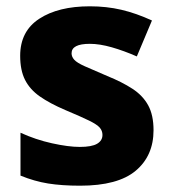

<svg xmlns="http://www.w3.org/2000/svg" viewBox="-20 -579 546 609"><path d="M467 -166Q467 -85 410.5 -37.5Q354 10 234 10Q176 10 132.5 3Q89 -4 45 -22V-158Q93 -136 145 -124.5Q197 -113 233 -113Q271 -113 288 -123Q305 -133 305 -151Q305 -164 296.5 -174Q288 -184 262.5 -196.5Q237 -209 187 -230Q138 -251 106.5 -273Q75 -295 59.5 -325.5Q44 -356 44 -402Q44 -480 104.5 -519.5Q165 -559 265 -559Q318 -559 365 -548Q412 -537 462 -514L414 -400Q373 -418 334.5 -429Q296 -440 265 -440Q207 -440 207 -410Q207 -399 215.5 -389.5Q224 -380 248.5 -369Q273 -358 320 -338Q367 -319 400 -297.5Q433 -276 450 -245Q467 -214 467 -166Z"/></svg>

Font: Noto Sans Gujarati ExtraBold
Style: Regular
Weight: 800
Designer: Jelle Bosma - Monotype Design Team, Universal Thirst
Foundry: Monotype Imaging Inc.
Version: Version 2.106; ttfautohint (v1.8.4.7-5d5b)